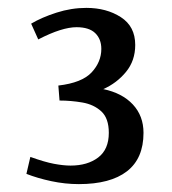

<svg xmlns="http://www.w3.org/2000/svg" viewBox="-20 -735 436 487"><path d="M180 -268Q145 -268 110 -275.5Q75 -283 47 -294L57 -337Q93 -324 117 -319.5Q141 -315 159 -315Q202 -315 229 -335.5Q256 -356 256 -398Q256 -435 237 -452.5Q218 -470 189 -475Q160 -480 131 -480L128 -518Q188 -525 212.5 -551.5Q237 -578 237 -611Q237 -636 221.5 -651Q206 -666 174 -666Q156 -666 132 -658.5Q108 -651 77 -635L59 -675Q86 -691 123.5 -703Q161 -715 199 -715Q250 -715 286.5 -691.5Q323 -668 323 -621Q323 -581 299.5 -552.5Q276 -524 242 -509Q290 -499 317 -470Q344 -441 344 -398Q344 -333 302 -300.5Q260 -268 180 -268Z"/></svg>

Font: Manuale Medium
Style: Regular
Weight: 500
Designer: Eduardo Tunni / Pablo Cosgaya
Foundry: Eduardo Tunni / Pablo Cosgaya
Version: Version 1.002